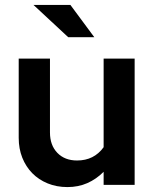

<svg xmlns="http://www.w3.org/2000/svg" viewBox="-20 -751 627 780"><path d="M56 0ZM183 -513V-213Q183 -161 213 -130Q243 -99 293 -99Q362 -99 401 -153V-513H527V0H401V-53Q371 -23 334.5 -7Q298 9 254 9Q210 9 173.5 -6Q137 -21 111 -47.5Q85 -74 70.5 -110.5Q56 -147 56 -191V-513ZM266 -731 363 -600H257L116 -731Z"/></svg>

Font: Rosa Sans SemiBold
Style: Regular
Weight: 600
Designer: Pentagram / MCKL
Foundry: Pentagram / MCKL
Version: Version 1.005;September 16, 2019;FontCreator 11.5.0.2425 64-